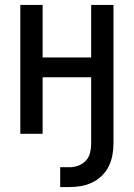

<svg xmlns="http://www.w3.org/2000/svg" viewBox="-20 -540 540 775"><path d="M223 215V135H261Q279 135 296.5 128.5Q314 122 326.5 108.5Q339 95 343.5 77Q348 59 348 40V-228H152V0H62V-520H152V-308H348V-520H438V40Q438 64 433.5 87.5Q429 111 418.5 132Q408 153 391 169.5Q374 186 352.5 196.5Q331 207 307.5 211Q284 215 261 215Z"/></svg>

Font: Iosevka SS10 Medium
Style: Regular
Weight: 500
Monospace: yes
Designer: Belleve Invis
Foundry: Belleve Invis
Version: Version 28.0.6; ttfautohint (v1.8.4)